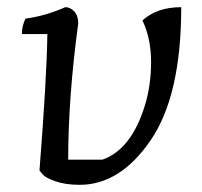

<svg xmlns="http://www.w3.org/2000/svg" viewBox="-20 -505 563 535"><path d="M170 -60H265Q346 -88 384 -212Q401 -268 401 -332.5Q401 -397 377 -448Q417 -485 485 -485Q485 -239 400 -114.5Q315 10 202 10Q162 10 134 0Q106 -10 98 -20L90 -30Q110 -284 112 -410H41Q41 -433 51 -453Q108 -461 162 -485Q176 -485 187 -473Q198 -461 198 -440Q170 -233 170 -60Z"/></svg>

Font: Kotta One
Style: Regular
Weight: 400
Designer: Ania Kruk
Foundry: Ania Kruk
Version: Version 1.001